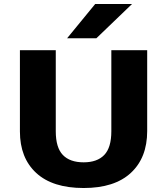

<svg xmlns="http://www.w3.org/2000/svg" viewBox="-20 -932 839 964"><path d="M317 -740 458 -912H643L464 -740ZM400 12Q244 12 162 -63.5Q80 -139 80 -272V-680H260V-273Q260 -191 295.5 -154Q331 -117 400 -117Q468 -117 503.5 -154Q539 -191 539 -273V-680H719V-274Q719 -140 637 -64Q555 12 400 12Z"/></svg>

Font: Martel Sans Heavy
Style: Regular
Weight: 900
Designer: Dan Reynolds and Mathieu Réguer
Foundry: Dan Reynolds and Mathieu Réguer
Version: Version 1.001;PS 001.001;hotconv 1.0.70;makeotf.lib2.5.58329